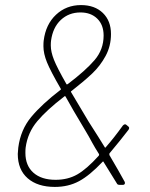

<svg xmlns="http://www.w3.org/2000/svg" viewBox="-20 -728 592 756"><path d="M472 -8Q472 0 463 0H452Q442 0 440 -6L388 -90Q388 -92 386 -92Q384 -92 383 -90Q333 -37 291 -14.5Q249 8 196 8Q128 8 89 -26Q50 -60 50 -122Q50 -129 52 -147Q61 -217 103 -267.5Q145 -318 218 -374Q221 -375 219 -379Q179 -448 165 -482.5Q151 -517 151 -546Q151 -561 152 -568Q160 -632 200.5 -670Q241 -708 299 -708Q353 -708 385 -677Q417 -646 417 -594Q417 -547 396 -508Q375 -469 343.5 -439Q312 -409 262 -370Q258 -368 260 -365L329 -249Q372 -182 392 -149Q394 -144 397 -149Q428 -184 464 -234Q472 -242 478 -236L484 -231Q492 -226 486 -217Q457 -179 411 -124Q410 -121 411 -117Q451 -49 471 -12ZM181 -568Q180 -561 180 -549Q180 -524 192.5 -492.5Q205 -461 241 -398Q242 -394 247 -397Q317 -450 352.5 -491.5Q388 -533 388 -588Q388 -630 363 -654.5Q338 -679 297 -679Q251 -679 219.5 -649.5Q188 -620 181 -568ZM369 -115Q371 -119 370 -121Q353 -148 344 -164.5Q335 -181 330 -190L316 -214Q263 -302 238 -348Q236 -351 233 -348Q165 -296 127 -251Q89 -206 81 -147Q80 -140 80 -126Q80 -76 111.5 -48Q143 -20 199 -20Q247 -20 284 -41Q321 -62 369 -115Z"/></svg>

Font: Barlow Semi Condensed Thin
Style: Italic
Weight: 250
Width: 4
Italic angle: -7°
Designer: Jeremy Tribby
Foundry: Tribby Type
Version: Version 1.408